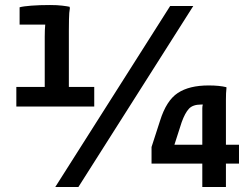

<svg xmlns="http://www.w3.org/2000/svg" viewBox="-20 -744 990 764"><path d="M45 -398H158V-598Q158 -609 158.5 -624Q159 -639 160 -646H58V-715Q72 -719 104.5 -721.5Q137 -724 179 -724Q208 -724 228 -721.5Q248 -719 257 -717L258 -711Q255 -696 254.5 -667.5Q254 -639 254 -622V-398H355V-320H45ZM200 0 657 -720H749L292 0ZM785 0V-93H583V-159L617 -264Q642 -344 687.5 -374Q733 -404 810 -404Q853 -404 881 -397V-392Q879 -376 879 -346.5Q879 -317 879 -300V-168H931V-93H879V0ZM674 -168H785V-298Q785 -306 785 -313.5Q785 -321 787 -328H780Q747 -328 731.5 -311Q716 -294 703 -258Z"/></svg>

Font: Kufam Medium
Style: Regular
Weight: 500
Designer: Wael Morcos, Artur Schmal
Foundry: Original Type
Version: Version 1.300; ttfautohint (v1.8.3)